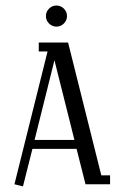

<svg xmlns="http://www.w3.org/2000/svg" viewBox="-20 -666 450 694"><path d="M32.2 0 151.9 -480H120.1V-512.2H226.1L346.2 -32.2H377.9V0H289.1L256.8 -127.9H97.2L63 7.8ZM105 -160.2H249L176.8 -448.2ZM157.2 -581.1Q146 -592.3 146 -607.9Q146 -623.5 157.2 -634.8Q168.5 -646 184.1 -646Q199.7 -646 210.9 -634.8Q222.2 -623.5 222.2 -607.9Q222.2 -592.3 210.9 -581.1Q199.7 -569.8 184.1 -569.8Q168.5 -569.8 157.2 -581.1Z"/></svg>

Font: Gawaa
Style: Regular
Weight: 400
Designer: T. Christopher White
Version: Version 1.0